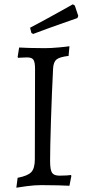

<svg xmlns="http://www.w3.org/2000/svg" viewBox="-20 -861 401 893"><path d="M213 -112Q213 -71 222 -57.5Q231 -44 257 -44Q275 -44 290 -45Q305 -46 310 -47L312 -43L303 3Q289 2 250.5 1Q212 0 172 0Q140 0 103.5 5Q67 10 56 12L62 -34Q109 -43 125.5 -60.5Q142 -78 142 -120L143 -540Q143 -572 135.5 -583Q128 -594 106 -594Q93 -594 80.5 -593Q68 -592 64 -592L62 -596L69 -640Q82 -639 117 -638Q152 -637 188 -637Q217 -637 254.5 -640.5Q292 -644 303 -646L299 -601Q257 -596 243 -584.5Q229 -573 227 -544Q221 -427 217 -299.5Q213 -172 213 -112ZM134 -703 126 -708 120 -732Q179 -763 240 -797Q301 -831 319 -841L328 -835L344 -787L340 -777Q323 -771 261.5 -749.5Q200 -728 134 -703Z"/></svg>

Font: Sahitya
Style: Regular
Weight: 400
Designer: Juan Pablo del Peral
Foundry: Juan Pablo del Peral (http://www.huertatipografica.com)
Version: Version 1.001;PS 001.000;hotconv 1.0.70;makeotf.lib2.5.58329